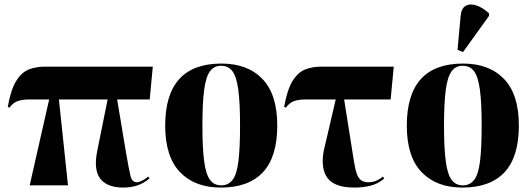

<svg xmlns="http://www.w3.org/2000/svg" viewBox="-20 -837 2404 867"><path d="M114 0 202 -388H116Q79 -388 58.5 -380Q38 -372 23 -351L15 -354Q29 -433 53.5 -472Q78 -511 110.5 -523.5Q143 -536 181 -536H670L656 -388H509L549 -148Q562 -73 569 -43.5Q576 -14 598 -14Q607 -14 623 -22Q639 -30 649 -40L655 -31Q627 -8 598 1Q569 10 537 10Q463 10 432.5 -30.5Q402 -71 419 -155L466 -388H246L287 0Z M977 10Q860 10 793 -59.5Q726 -129 726 -270Q726 -550 980 -550Q1098 -550 1165 -480.5Q1232 -411 1232 -270Q1232 -129 1167.5 -59.5Q1103 10 977 10ZM979 0Q1011 0 1030 -24.5Q1049 -49 1056.5 -108Q1064 -167 1064 -270Q1064 -373 1056 -432Q1048 -491 1029.5 -515.5Q1011 -540 978 -540Q947 -540 928.5 -515.5Q910 -491 902 -432Q894 -373 894 -270Q894 -167 902 -108Q910 -49 928.5 -24.5Q947 0 979 0Z M1581 10Q1493 10 1460.5 -31Q1428 -72 1441 -152L1496 -388H1364Q1327 -388 1306.5 -380Q1286 -372 1271 -351L1263 -354Q1277 -433 1301.5 -472Q1326 -511 1358.5 -523.5Q1391 -536 1429 -536H1758L1744 -388H1534L1572 -148Q1579 -99 1586 -69.5Q1593 -40 1606 -27Q1619 -14 1643 -14Q1664 -14 1681.5 -22Q1699 -30 1709 -40L1715 -31Q1689 -8 1655 1Q1621 10 1581 10Z M2068 10Q1951 10 1884 -59.5Q1817 -129 1817 -270Q1817 -550 2071 -550Q2189 -550 2256 -480.5Q2323 -411 2323 -270Q2323 -129 2258.5 -59.5Q2194 10 2068 10ZM2070 0Q2102 0 2121 -24.5Q2140 -49 2147.5 -108Q2155 -167 2155 -270Q2155 -373 2147 -432Q2139 -491 2120.5 -515.5Q2102 -540 2069 -540Q2038 -540 2019.5 -515.5Q2001 -491 1993 -432Q1985 -373 1985 -270Q1985 -167 1993 -108Q2001 -49 2019.5 -24.5Q2038 0 2070 0ZM2071 -602 2046 -612 2060 -764Q2063 -800 2083.5 -811Q2104 -822 2132.5 -812Q2161 -802 2188 -777V-765Z"/></svg>

Font: Noto Serif Display SemiCondensed ExtraBold
Style: Regular
Weight: 800
Width: 4
Designer: Monotype Design Team
Foundry: Monotype Imaging Inc.
Version: Version 2.009